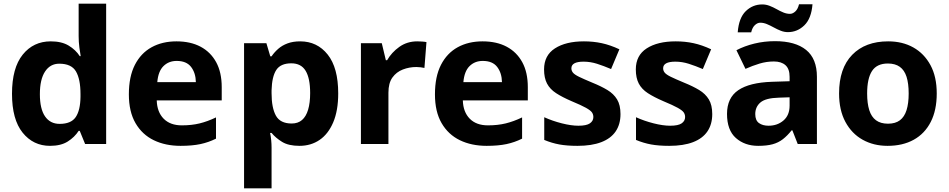

<svg xmlns="http://www.w3.org/2000/svg" viewBox="-20 -780 5139 1040"><path d="M251 10Q160 10 102.5 -61.5Q45 -133 45 -272Q45 -412 103 -484Q161 -556 255 -556Q314 -556 352 -533Q390 -510 412 -476H417Q414 -492 410 -522.5Q406 -553 406 -585V-760H555V0H441L412 -71H406Q384 -37 347 -13.5Q310 10 251 10ZM303 -109Q365 -109 390 -145.5Q415 -182 416 -255V-271Q416 -351 391.5 -393Q367 -435 301 -435Q252 -435 224 -392.5Q196 -350 196 -270Q196 -190 224 -149.5Q252 -109 303 -109Z M936 -556Q1012 -556 1066.5 -527Q1121 -498 1151 -443Q1181 -388 1181 -308V-236H829Q831 -173 866.5 -137Q902 -101 965 -101Q1018 -101 1061 -111.5Q1104 -122 1150 -144V-29Q1110 -9 1065.5 0.5Q1021 10 958 10Q876 10 813 -20.5Q750 -51 714 -113Q678 -175 678 -269Q678 -365 710.5 -428.5Q743 -492 801 -524Q859 -556 936 -556ZM937 -450Q894 -450 865.5 -422Q837 -394 832 -335H1041Q1040 -385 1015 -417.5Q990 -450 937 -450Z M1606 -556Q1698 -556 1755 -484.5Q1812 -413 1812 -274Q1812 -181 1785 -117.5Q1758 -54 1711 -22Q1664 10 1602 10Q1543 10 1508 -11.5Q1473 -33 1451 -60H1443Q1447 -41 1449 -20.5Q1451 0 1451 20V240H1302V-546H1423L1444 -475H1451Q1466 -497 1487 -515.5Q1508 -534 1537.5 -545Q1567 -556 1606 -556ZM1558 -437Q1500 -437 1476.5 -401Q1453 -365 1451 -291V-275Q1451 -196 1474.5 -153.5Q1498 -111 1560 -111Q1594 -111 1616 -130Q1638 -149 1649 -186Q1660 -223 1660 -276Q1660 -356 1635.5 -396.5Q1611 -437 1558 -437Z M2240 -556Q2251 -556 2266 -555Q2281 -554 2290 -552L2279 -412Q2272 -414 2258.5 -415.5Q2245 -417 2235 -417Q2197 -417 2162 -403.5Q2127 -390 2105.5 -360Q2084 -330 2084 -278V0H1935V-546H2048L2070 -454H2077Q2101 -496 2143 -526Q2185 -556 2240 -556Z M2594 -556Q2670 -556 2724.5 -527Q2779 -498 2809 -443Q2839 -388 2839 -308V-236H2487Q2489 -173 2524.5 -137Q2560 -101 2623 -101Q2676 -101 2719 -111.5Q2762 -122 2808 -144V-29Q2768 -9 2723.5 0.5Q2679 10 2616 10Q2534 10 2471 -20.5Q2408 -51 2372 -113Q2336 -175 2336 -269Q2336 -365 2368.5 -428.5Q2401 -492 2459 -524Q2517 -556 2594 -556ZM2595 -450Q2552 -450 2523.5 -422Q2495 -394 2490 -335H2699Q2698 -385 2673 -417.5Q2648 -450 2595 -450Z M3341 -162Q3341 -107 3315 -68.5Q3289 -30 3237 -10Q3185 10 3108 10Q3051 10 3010 2.5Q2969 -5 2928 -22V-145Q2972 -125 3023 -112Q3074 -99 3113 -99Q3157 -99 3175.5 -112Q3194 -125 3194 -146Q3194 -160 3186.5 -171Q3179 -182 3154 -196Q3129 -210 3076 -232Q3025 -254 2992 -275.5Q2959 -297 2943 -327.5Q2927 -358 2927 -404Q2927 -480 2986 -518Q3045 -556 3143 -556Q3194 -556 3240 -546Q3286 -536 3335 -513L3290 -406Q3250 -423 3214 -434.5Q3178 -446 3141 -446Q3108 -446 3091.5 -437Q3075 -428 3075 -410Q3075 -397 3083.5 -386.5Q3092 -376 3116.5 -364Q3141 -352 3189 -332Q3236 -313 3270 -292.5Q3304 -272 3322.5 -241.5Q3341 -211 3341 -162Z M3838 -162Q3838 -107 3812 -68.5Q3786 -30 3734 -10Q3682 10 3605 10Q3548 10 3507 2.5Q3466 -5 3425 -22V-145Q3469 -125 3520 -112Q3571 -99 3610 -99Q3654 -99 3672.5 -112Q3691 -125 3691 -146Q3691 -160 3683.5 -171Q3676 -182 3651 -196Q3626 -210 3573 -232Q3522 -254 3489 -275.5Q3456 -297 3440 -327.5Q3424 -358 3424 -404Q3424 -480 3483 -518Q3542 -556 3640 -556Q3691 -556 3737 -546Q3783 -536 3832 -513L3787 -406Q3747 -423 3711 -434.5Q3675 -446 3638 -446Q3605 -446 3588.5 -437Q3572 -428 3572 -410Q3572 -397 3580.5 -386.5Q3589 -376 3613.5 -364Q3638 -352 3686 -332Q3733 -313 3767 -292.5Q3801 -272 3819.5 -241.5Q3838 -211 3838 -162Z M4178 -557Q4288 -557 4346.5 -509.5Q4405 -462 4405 -364V0H4301L4272 -74H4268Q4245 -45 4220.5 -26Q4196 -7 4164.5 1.5Q4133 10 4087 10Q4014 10 3966 -32.5Q3918 -75 3918 -163Q3918 -250 3979 -291.5Q4040 -333 4162 -337L4257 -340V-364Q4257 -407 4234.5 -427Q4212 -447 4172 -447Q4132 -447 4094 -435.5Q4056 -424 4018 -407L3969 -508Q4013 -531 4066.5 -544Q4120 -557 4178 -557ZM4199 -251Q4127 -249 4099 -225Q4071 -201 4071 -162Q4071 -128 4091 -113.5Q4111 -99 4143 -99Q4191 -99 4224 -127.5Q4257 -156 4257 -208V-253ZM3976 -605Q3982 -683 4019.5 -719.5Q4057 -756 4109 -756Q4129 -756 4148.5 -748.5Q4168 -741 4186.5 -730.5Q4205 -720 4223 -712.5Q4241 -705 4259 -705Q4274 -705 4288 -718Q4302 -731 4308 -757H4381Q4375 -680 4337 -643Q4299 -606 4248 -606Q4228 -606 4209 -613.5Q4190 -621 4171 -631.5Q4152 -642 4134 -649.5Q4116 -657 4098 -657Q4083 -657 4069 -644Q4055 -631 4049 -605Z M5054 -273.8Q5054 -183 5021.5 -119.5Q4989 -56 4929.3 -23Q4869.7 10 4787.6 10Q4712 10 4652.7 -23.1Q4593.4 -56.2 4559.2 -119.8Q4525 -183.4 4525 -274Q4525 -410 4596 -483Q4667 -556 4791 -556Q4868.4 -556 4927.2 -523Q4986 -490 5020 -427.3Q5054 -364.5 5054 -273.8ZM4677 -273.8Q4677 -220 4688.5 -183.5Q4700 -147 4725 -128.5Q4750 -110 4790 -110Q4830 -110 4854.5 -128.5Q4879 -147 4890.5 -183.5Q4902 -220 4902 -273.6Q4902 -328 4890.5 -364Q4879 -400 4854 -418Q4829.1 -436 4789.3 -436Q4730 -436 4703.5 -395.5Q4677 -355 4677 -273.8Z"/></svg>

Font: Noto Sans Thaana
Style: Regular
Weight: 400
Designer: Monotype Design Team
Foundry: Monotype Imaging Inc.
Version: Version 2.001